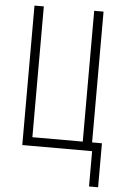

<svg xmlns="http://www.w3.org/2000/svg" viewBox="-60 -756 624 979"><g transform="rotate(5 252.5 -266.5)"><path d="M480 -44.4V180.7H433.6V0H76.2V-713.9H124V-44.4H381.8V-713.9H429.7V-44.4Z"/></g></svg>

Font: Open Sans Condensed Light
Style: Regular
Weight: 300
Width: 3
Designer: Monotype Design Team
Foundry: Monotype Imaging Inc.
Version: Version 3.003; ttfautohint (v1.8.4)